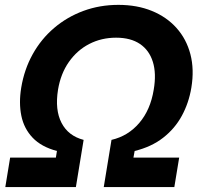

<svg xmlns="http://www.w3.org/2000/svg" viewBox="-20 -757 816 777"><path d="M1.5 0 21 -119.1H206.1L210.4 -146Q147.5 -162.6 112.3 -199.5Q77.1 -236.3 66.4 -288.3Q55.7 -340.3 65.9 -402.3Q78.1 -476.1 112.3 -537.6Q146.5 -599.1 199 -643.8Q251.5 -688.5 317.6 -712.9Q383.8 -737.3 459 -737.3Q534.7 -737.3 594.5 -712.9Q654.3 -688.5 694.3 -643.8Q734.4 -599.1 750.5 -537.6Q766.6 -476.1 754.4 -402.3Q744.1 -340.3 715.8 -288.3Q687.5 -236.3 640.1 -199.5Q592.8 -162.6 524.9 -146L520 -119.1H705.1L685.5 0H399.9L431.2 -190.9Q498.5 -206.5 543.7 -259.5Q588.9 -312.5 602.1 -394Q613.3 -459.5 598.6 -506.6Q584 -553.7 546.4 -579.1Q508.8 -604.5 449.7 -604.5Q390.6 -604.5 341.3 -579.1Q292 -553.7 258.8 -506.3Q225.6 -459 214.8 -394Q201.7 -312.5 229 -259.8Q256.3 -207 318.4 -190.9L287.1 0Z"/></svg>

Font: Inter 16pt
Style: Bold Italic
Weight: 700
Italic angle: -9.3988°
Version: Version 4.001;git-66647c0bb